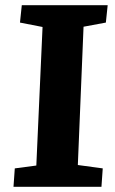

<svg xmlns="http://www.w3.org/2000/svg" viewBox="-20 -720 442 740"><path d="M144 -616 57 -633 64 -700H395L388 -633L302 -617L280 -84L376 -71L371 0H32L37 -71L120 -82Z"/></svg>

Font: Literata 12pt
Style: Bold Italic
Weight: 700
Italic angle: -2°
Designer: Latin by Veronika Burian and Jose Scaglione. Greek by Irene Vlachou. Cyrillic by Vera Evstafieva
Foundry: TypeTogether
Version: Version 3.002